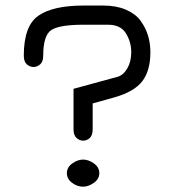

<svg xmlns="http://www.w3.org/2000/svg" viewBox="-20 -664 640 705"><path d="M285.2 21.5Q263.7 21.5 244.6 7.3Q225.6 -6.8 225.6 -28.3Q225.6 -49.8 245.6 -64Q265.6 -78.1 285.2 -78.1Q304.7 -78.1 324.7 -64Q344.7 -49.8 344.7 -28.3Q344.7 -6.8 324.7 7.3Q304.7 21.5 285.2 21.5ZM250 -189.5V-337.9L411.1 -381.8Q432.6 -387.7 447.3 -412.6Q461.9 -437.5 461.9 -472.7Q461.9 -509.8 442.4 -541.5Q422.9 -573.2 377 -573.2H286.1Q198.2 -573.2 168.5 -553.7Q138.7 -534.2 138.7 -460Q138.7 -437.5 127.4 -427.7Q116.2 -418 103.5 -418Q89.8 -418 78.6 -427.7Q67.4 -437.5 67.4 -460Q67.4 -569.3 121.1 -606.4Q174.8 -643.6 286.1 -643.6H360.4Q407.2 -643.6 442.4 -628.4Q477.5 -613.3 496.1 -587.9Q514.6 -562.5 523.4 -533.7Q532.2 -504.9 532.2 -472.7Q532.2 -404.3 502.4 -365.7Q472.7 -327.1 400.4 -306.6L320.3 -284.2V-189.5Q320.3 -167 309.6 -157.2Q298.8 -147.5 285.2 -147.5Q272.5 -147.5 261.2 -157.2Q250 -167 250 -189.5Z"/></svg>

Font: Jura
Style: DemiBold
Weight: 600
Version: Version 2.4